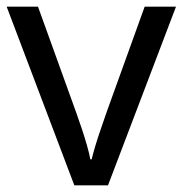

<svg xmlns="http://www.w3.org/2000/svg" viewBox="-20 -556 548 576"><path d="M203 0 0 -536H94L208 -220Q216 -198 225 -171Q234 -144 241 -119.5Q248 -95 251 -78H255Q259 -95 266.5 -120Q274 -145 283.5 -172Q293 -199 300 -220L414 -536H508L304 0Z"/></svg>

Font: Noto Sans Bengali UI
Style: Regular
Weight: 400
Designer: Jelle Bosma - Monotype Design Team
Foundry: Monotype Imaging Inc.
Version: Version 2.003; ttfautohint (v1.8.4.7-5d5b)